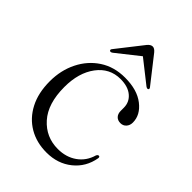

<svg xmlns="http://www.w3.org/2000/svg" viewBox="-192 -728 829 829"><g transform="rotate(45 222.0 -314.0)"><path d="M416.5 -345.5Q416.5 -328 406.2 -316.8Q396 -305.5 380 -305.5Q363 -305.5 353.2 -316Q343.5 -326.5 343.5 -344.5V-363Q343.5 -397.5 317.5 -419.2Q291.5 -441 246 -441Q180 -441 139.2 -386.5Q98.5 -332 98.5 -245Q98.5 -143.5 146.8 -89.5Q195 -35.5 268 -35.5Q318 -35.5 354.5 -61.2Q391 -87 404 -132.5Q408 -140.5 413.5 -140.5Q420.5 -140.5 419.5 -131Q408.5 -67.5 360.5 -28.8Q312.5 10 244 10Q183 10 136.2 -17.5Q89.5 -45 63 -96Q36.5 -147 36.5 -218Q36.5 -285 63.8 -339.8Q91 -394.5 140.2 -426.8Q189.5 -459 255.5 -459Q330 -459 373.2 -425.2Q416.5 -391.5 416.5 -345.5ZM361.5 -494.5Q356.5 -491 348 -497L244.5 -578.5L141.5 -497Q133 -491 128 -494.5Q122.5 -499 129 -506.5L221.5 -624.5Q233 -638.5 245 -638.5Q256 -638.5 267.5 -624.5L360 -506.5Q366.5 -499 361.5 -494.5Z"/></g></svg>

Font: Fraunces 72pt Light
Style: Regular
Weight: 300
Version: Version 1.000;[0bf87f6ff]